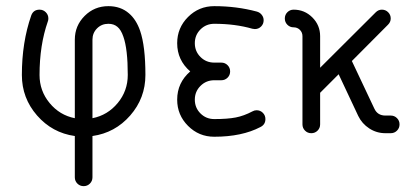

<svg xmlns="http://www.w3.org/2000/svg" viewBox="-20 -444 1369 640"><path d="M341.2 -423.5Q382.4 -423.5 410 -399.4Q434.1 -378.8 447.1 -341.2Q464.7 -290 464.7 -194.1Q464.7 -117.1 414.1 -59.1Q363.5 -1.2 288.2 9.4V147.1Q288.2 159.4 279.7 167.9Q271.2 176.5 258.8 176.5Q246.5 176.5 237.9 167.9Q229.4 159.4 229.4 147.1V9.4Q154.1 -1.2 103.5 -59.1Q52.9 -117.1 52.9 -194.1Q52.9 -302.9 84.1 -392.4Q91.2 -411.8 111.8 -411.8Q124.1 -411.8 132.6 -403.2Q141.2 -394.7 141.2 -382.4Q141.2 -376.5 139.4 -372.4Q111.8 -293.5 111.8 -194.1Q111.8 -141.2 145.3 -100.6Q178.8 -60 229.4 -50V-311.8Q229.4 -358.2 262.1 -390.9Q294.7 -423.5 341.2 -423.5ZM341.2 -364.7Q318.8 -364.7 303.5 -349.4Q288.2 -334.1 288.2 -311.8V-50Q338.8 -60 372.4 -100.6Q405.9 -141.2 405.9 -194.1Q405.9 -280.6 391.2 -321.8Q383.5 -344.7 371.2 -354.7Q359.4 -364.7 341.2 -364.7Z M694.1 -423.5Q768.8 -423.5 836.5 -405.3Q846.5 -402.4 852.6 -394.4Q858.8 -386.5 858.8 -376.5Q858.8 -364.1 850.3 -355.6Q841.8 -347.1 829.4 -347.1Q825.9 -347.1 821.2 -348.2Q764.1 -364.7 694.1 -364.7Q667.1 -364.7 648.2 -345.9Q629.4 -327.1 629.4 -300Q629.4 -272.9 648.2 -254.1Q667.1 -235.3 694.1 -235.3H717.6Q730 -235.3 738.5 -226.8Q747.1 -218.2 747.1 -205.9Q747.1 -193.5 738.5 -185Q730 -176.5 717.6 -176.5H694.1Q667.1 -176.5 648.2 -157.6Q629.4 -138.8 629.4 -111.8Q629.4 -84.7 648.2 -65.9Q667.1 -47.1 694.1 -47.1Q738.2 -47.1 765.6 -52.4Q792.9 -57.6 821.8 -72.9Q828.2 -76.5 835.3 -76.5Q847.6 -76.5 856.2 -67.9Q864.7 -59.4 864.7 -47.1Q864.7 -28.8 848.2 -20.6Q786.5 11.8 694.1 11.8Q642.9 11.8 606.8 -24.4Q570.6 -60.6 570.6 -111.8Q570.6 -168.2 614.1 -205.9Q570.6 -243.5 570.6 -300Q570.6 -351.2 606.8 -387.4Q642.9 -423.5 694.1 -423.5Z M958.8 -411.8Q995.3 -411.8 1021.2 -385.9Q1047.1 -360 1047.1 -323.5V-218.2L1232.4 -402.9Q1241.2 -411.8 1252.9 -411.8Q1265.3 -411.8 1273.8 -403.2Q1282.4 -394.7 1282.4 -382.4Q1282.4 -370.6 1273.5 -361.8L1152.9 -240.6L1227.6 -82.4Q1238.2 -58.8 1264.7 -58.8H1282.4Q1294.7 -58.8 1303.2 -50.3Q1311.8 -41.8 1311.8 -29.4Q1311.8 -17.1 1303.2 -8.5Q1294.7 0 1282.4 0H1264.7Q1235.3 0 1210.9 -15.9Q1186.5 -31.8 1174.1 -57.6L1108.8 -196.5L1047.1 -134.7V-29.4Q1047.1 -17.1 1038.5 -8.5Q1030 0 1017.6 0Q1005.3 0 996.8 -8.5Q988.2 -17.1 988.2 -29.4V-323.5Q988.2 -335.9 979.7 -344.4Q971.2 -352.9 958.8 -352.9Q946.5 -352.9 937.9 -361.5Q929.4 -370 929.4 -382.4Q929.4 -394.7 937.9 -403.2Q946.5 -411.8 958.8 -411.8Z"/></svg>

Font: OpenGost Type B TT
Style: Regular
Weight: 400
Version: Version 0.3